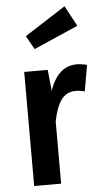

<svg xmlns="http://www.w3.org/2000/svg" viewBox="-56 -851 472 887"><g transform="rotate(-5 179.5 -407.5)"><path d="M329 -720 123 -630 88 -693 278 -815ZM311 -543Q332 -543 358 -536L337 -415Q316 -421 295 -421Q253 -421 228.5 -388Q204 -355 191 -288V0H66V-529H175L185 -431Q223 -543 311 -543Z"/></g></svg>

Font: Fira Sans Condensed Medium
Style: Regular
Weight: 500
Width: 3
Designer: Carrois Corporate & Edenspiekermann AG
Foundry: Carrois Corporate GbR & Edenspiekermann AG
Version: Version 4.203;PS 004.203;hotconv 1.0.88;makeotf.lib2.5.64775